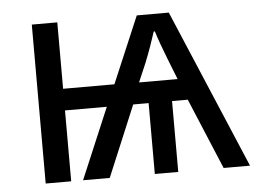

<svg xmlns="http://www.w3.org/2000/svg" viewBox="-44 -591 867 645"><g transform="rotate(-5 390.0 -268.0)"><path d="M85 -536H171V-312H344L439 -536H547L774 0H685L585 -239H532V0H453V-239H401L301 0H211L312 -239H171V0H85ZM427 -311H557L529 -382Q518 -410 509 -435Q500 -460 495 -477H491Q485 -458 475 -429.5Q465 -401 454 -374Z"/></g></svg>

Font: BC Sans
Style: Regular
Weight: 400
Designer: Monotype Design Team
Province of B.C.
Foundry: Monotype Imaging Inc.
Version: Version 2.000;GOOG;noto-source:20170915:90ef993387c0